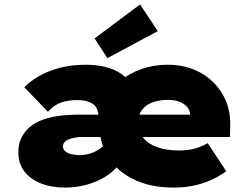

<svg xmlns="http://www.w3.org/2000/svg" viewBox="-20 -839 1128 869"><path d="M274 10Q213 10 165 -9Q117 -28 90 -63.5Q63 -99 63 -149Q63 -194 83 -227Q103 -260 138 -280.5Q173 -301 222.5 -310.5Q272 -320 332 -320H846L841 -301V-319Q840 -340 827 -355Q814 -370 792 -378.5Q770 -387 742 -387Q703 -387 672.5 -376.5Q642 -366 624 -343.5Q606 -321 606 -284Q606 -244 628 -216Q650 -188 691.5 -173Q733 -158 789 -158Q834 -158 865 -167.5Q896 -177 920 -191L1004 -64Q968 -38 929 -21.5Q890 -5 849.5 2.5Q809 10 766 10Q662 10 586.5 -26.5Q511 -63 471 -125.5Q431 -188 431 -268Q431 -330 454.5 -381Q478 -432 520.5 -469Q563 -506 618.5 -526Q674 -546 738 -546Q822 -546 886.5 -510.5Q951 -475 987.5 -412.5Q1024 -350 1022 -268L1021 -219H349Q336 -219 321 -216.5Q306 -214 293.5 -209.5Q281 -205 273 -196.5Q265 -188 265 -176Q265 -164 274.5 -155Q284 -146 301 -141.5Q318 -137 338 -137Q366 -137 389 -144.5Q412 -152 429 -163.5Q446 -175 455 -187L514 -91Q497 -65 460.5 -41.5Q424 -18 376 -4Q328 10 274 10ZM426 -242V-307Q426 -329 419.5 -344.5Q413 -360 399.5 -369Q386 -378 369 -382Q352 -386 330 -386Q289 -386 256.5 -375Q224 -364 197 -333L90 -444Q116 -471 156.5 -494.5Q197 -518 250.5 -532Q304 -546 368 -546Q415 -546 457 -536Q499 -526 532 -502.5Q565 -479 583.5 -442Q602 -405 602 -352V-242ZM466 -576 408 -665 614 -819 694 -698Z"/></svg>

Font: Lexend Exa Black
Style: Regular
Weight: 900
Designer: Bonnie Shaver-Troup, Thomas Jockin
Foundry: Lexend
Version: Version 1.007